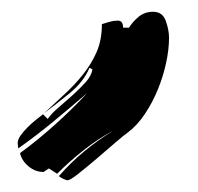

<svg xmlns="http://www.w3.org/2000/svg" viewBox="-20 -186 337 326"><path d="M80 113Q100 90 123 71Q146 52 172 36Q146 50 122 69Q98 88 77 109L63 100L54 106Q40 106 28.5 96.5Q17 87 14 74Q44 52 73.5 25.5Q103 -1 128 -28Q99 -3 70.5 20.5Q42 44 11 66L10 57Q10 51 15 44Q20 37 27 30Q34 23 41 17.5Q48 12 53 8L61 16Q68 6 80 -4L104 -25Q116 -36 125.5 -46.5Q135 -57 137 -68L132 -71Q122 -47 98 -27.5Q74 -8 55 6Q71 -9 88.5 -25Q106 -41 120.5 -59Q135 -77 144 -97.5Q153 -118 153 -145Q159 -147 166 -149Q173 -151 180 -151Q189 -151 189 -139H199Q206 -150 216 -158Q226 -166 240 -166Q256 -166 261.5 -150.5Q267 -135 267 -122Q267 -102 262 -79Q257 -56 248 -34Q239 -12 226 7.5Q213 27 197 39Q191 43 176 56Q161 69 144 83.5Q127 98 113 109Q99 120 95 120Q92 120 87 117.5Q82 115 80 113Z"/></svg>

Font: Finger Paint
Style: Regular
Weight: 400
Designer: Ralph du Carrois
Foundry: Ralph du Carrois
Version: Version 1.002